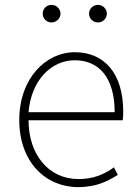

<svg xmlns="http://www.w3.org/2000/svg" viewBox="-20 -754 567 787"><path d="M300 13C378 13 423 -13 463 -37L447 -68C407 -39 362 -20 302 -20C178 -20 97 -122 97 -261H483C485 -274 485 -286 485 -297C485 -453 408 -540 286 -540C169 -540 59 -434 59 -262C59 -90 167 13 300 13ZM97 -294C108 -427 192 -507 286 -507C385 -507 450 -437 450 -294ZM191 -662C211 -662 228 -678 228 -698C228 -718 211 -734 191 -734C171 -734 155 -718 155 -698C155 -678 171 -662 191 -662ZM382 -662C401 -662 418 -678 418 -698C418 -718 401 -734 382 -734C361 -734 345 -718 345 -698C345 -678 361 -662 382 -662Z"/></svg>

Font: Source Han Sans CN ExtraLight
Style: Regular
Weight: 250
Designer: Ryoko NISHIZUKA (kana & ideographs); Paul D. Hunt (Latin, Greek & Cyrillic); Wenlong ZHANG (bopomofo); Sandoll Communica
Foundry: Adobe Systems Incorporated
Version: Version 1.004;PS 1.004;hotconv 16.6.51;makeotf.lib2.5.65220